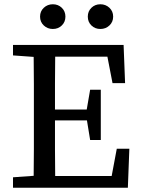

<svg xmlns="http://www.w3.org/2000/svg" viewBox="-20 -881 666 901"><path d="M41 -621V-670H560L567 -491H508L484 -615H239Q238 -552 238 -489Q238 -426 238 -367H387L403 -460H453V-224H403L388 -316H238Q238 -244 238 -180.5Q238 -117 239 -55H504L528 -183H587L580 0H41V-49L138 -56Q139 -119 139 -183Q139 -247 139 -311V-359Q139 -423 139 -486.5Q139 -550 138 -614ZM228 -745Q203 -745 185.5 -761.5Q168 -778 168 -803Q168 -828 185.5 -844.5Q203 -861 228 -861Q253 -861 270 -844.5Q287 -828 287 -803Q287 -778 270 -761.5Q253 -745 228 -745ZM451 -745Q426 -745 409 -761.5Q392 -778 392 -803Q392 -828 409 -844.5Q426 -861 451 -861Q476 -861 493.5 -844.5Q511 -828 511 -803Q511 -778 493.5 -761.5Q476 -745 451 -745Z"/></svg>

Font: Source Serif 4 SmText
Style: Regular
Weight: 400
Designer: Frank Grießhammer
Foundry: Adobe
Version: Version 4.005;hotconv 1.1.0;makeotfexe 2.6.0